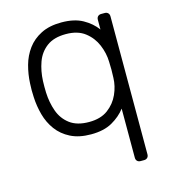

<svg xmlns="http://www.w3.org/2000/svg" viewBox="-108 -617 797 895"><g transform="rotate(-15 290.5 -170.0)"><path d="M460 190Q450 190 444 184Q438 178 438 168V-69Q413 -36 372.5 -13Q332 10 270 10Q212 10 171.5 -10.5Q131 -31 106 -65Q81 -99 69.5 -141Q58 -183 56 -227Q55 -242 55 -260Q55 -278 56 -293Q58 -337 69.5 -379Q81 -421 106 -455Q131 -489 171.5 -509.5Q212 -530 270 -530Q332 -530 372.5 -507.5Q413 -485 438 -451V-498Q438 -508 444 -514Q450 -520 460 -520H477Q487 -520 493 -514Q499 -508 499 -498V168Q499 178 493 184Q487 190 477 190ZM276 -48Q332 -48 367 -74Q402 -100 419.5 -139Q437 -178 438 -218Q439 -233 439 -257Q439 -281 438 -296Q437 -337 420 -377.5Q403 -418 368 -445Q333 -472 276 -472Q218 -472 183.5 -446Q149 -420 134 -378Q119 -336 117 -288Q116 -260 117 -232Q119 -184 134 -142Q149 -100 183.5 -74Q218 -48 276 -48Z"/></g></svg>

Font: Rubik Light
Style: Regular
Weight: 300
Designer: Hubert and Fischer
Foundry: Hubert and Fischer
Version: Version 2.300;gftools[0.9.30]